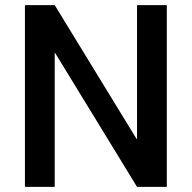

<svg xmlns="http://www.w3.org/2000/svg" viewBox="-20 -731 750 751"><path d="M632.5 0H516L195.5 -524H194V0H77.5V-711H194L514.5 -187L516 -187.5V-711H632.5Z"/></svg>

Font: Roberto Sans Medium
Style: Regular
Weight: 500
Designer: Google (font) & Cristiano Sobral (main changes)
Version: Version 1.000;October 12, 2021;FontCreator 14.0.0.2814 64-bi